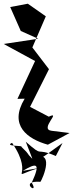

<svg xmlns="http://www.w3.org/2000/svg" viewBox="-42 -722 395 1035"><path d="M236 -17C168 -25 293 -127 221 -93L120 -146L222 -349L128 -472L119 -435L205 -634L108 -702L13 -684L70 -555L164 -513L-22 -485L147 -393L52 -189L91 -190C3 -45 108 28 216 58L333 -5ZM81 199C152 157 181 150 129 263C173 336 53 250 176 258C187 244 265 66 120 137C182 129 126 173 295 49L259 119C141 68 199 132 97 42L133 135C91 93 129 123 73 69C87 62 -22 68 23 48C154 239 -16 240 167 184Z"/></svg>

Font: Asimov Silicon
Style: Regular
Weight: 400
Designer: Google
Version: Version 2.000980; 2014